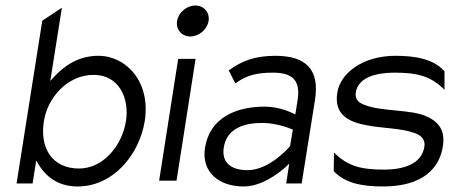

<svg xmlns="http://www.w3.org/2000/svg" viewBox="-20 -664 1639 695"><path d="M40 0H98L111 -83L118 -71C145 -26 189 11 261 11C391 11 485 -106 504 -226C526 -368 437 -462 336 -462C265 -462 213 -427 173 -383L162 -371L204 -636L133 -589ZM139 -226C152 -309 223 -393 319 -393C411 -393 449 -308 436 -226C422 -137 354 -54 266 -54C169 -54 123 -128 139 -226Z M621 -588C616 -557 638 -532 669 -532C700 -532 730 -557 735 -588C740 -619 718 -644 687 -644C656 -644 626 -619 621 -588ZM556 -10H619L688 -451H625Z M722 -129C709 -44 768 11 863 11C941 11 1017 -62 1017 -62L1027 -72L1016 0H1072L1120 -301C1138 -412 1088 -462 977 -462C900 -462 853 -442 808 -409L832 -362C872 -392 911 -401 968 -401C1039 -401 1069 -373 1057 -300L1049 -250L1042 -253C1042 -253 995 -278 939 -278C831 -278 739 -236 722 -129ZM790 -130C801 -201 866 -219 930 -219C985 -219 1037 -196 1037 -196L1040 -195L1030 -135L1029 -134C1029 -134 957 -48 876 -48C820 -48 781 -73 790 -130Z M1201 -329C1188 -249 1242 -222 1310 -210C1361 -200 1433 -200 1479 -183C1500 -176 1521 -163 1516 -132C1506 -71 1442 -50 1370 -50C1286 -50 1238 -63 1189 -112L1188 -45C1228 0 1294 11 1366 11C1513 11 1571 -57 1583 -134C1593 -197 1563 -226 1521 -244C1465 -268 1365 -260 1303 -283C1283 -290 1263 -301 1268 -330C1277 -385 1344 -401 1408 -401C1492 -401 1540 -388 1589 -339V-406C1549 -451 1483 -462 1411 -462C1293 -462 1212 -399 1201 -329Z"/></svg>

Font: Charger Sport
Style: LitObl
Weight: 300
Designer: Jasper
Foundry: Cannot Into Space Fonts
Version: Version 1.1